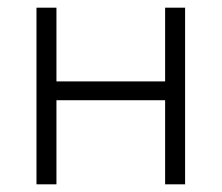

<svg xmlns="http://www.w3.org/2000/svg" viewBox="-20 -480 577 500"><path d="M75 -460H127V-268H410V-460H462V0H410V-219H127V0H75Z"/></svg>

Font: Jost* Light
Style: Regular
Weight: 300
Version: Version 3.7